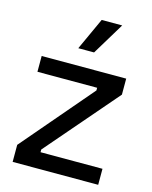

<svg xmlns="http://www.w3.org/2000/svg" viewBox="-114 -829 716 904"><g transform="rotate(15 244.5 -377.0)"><path d="M36 0V-83L330 -427V-440H39V-517H451V-439L151 -91V-78H453V0ZM273 -597H196L268 -754H368Z"/></g></svg>

Font: Bricolage Grotesque 12pt
Style: Regular
Weight: 400
Designer: Mathieu Triay
Foundry: Atelier Triay
Version: Version 1.001; ttfautohint (v1.8.4.7-5d5b);gftools[0.9.33.de